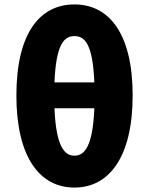

<svg xmlns="http://www.w3.org/2000/svg" viewBox="-20 -833 673 867"><path d="M406 -344C399 -172 362 -130 316 -130C271 -130 233 -172 226 -344ZM226 -461C233 -636 271 -670 316 -670C362 -670 399 -636 406 -461ZM316 -813C159 -813 54 -682 54 -402C54 -124 159 14 316 14C473 14 579 -124 579 -402C579 -681 473 -813 316 -813Z"/></svg>

Font: Noto Sans Korean Black
Style: Bold
Weight: 900
Designer: Ryoko NISHIZUKA (kana & ideographs); Paul D. Hunt (Latin, Greek & Cyrillic); Wenlong ZHANG (bopomofo); Sandoll Communica
Foundry: Adobe Systems Incorporated
Version: Version 1.000;PS 1;hotconv 1.0.78;makeotf.lib2.5.61930